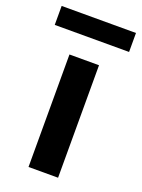

<svg xmlns="http://www.w3.org/2000/svg" viewBox="-151 -755 605 818"><g transform="rotate(20 151.5 -346.5)"><path d="M85 0V-510H219V0ZM-17 -607V-693H320V-607Z"/></g></svg>

Font: Saira Expanded SemiBold
Style: Regular
Weight: 600
Width: 7
Designer: Hector Gatti with collaboration of the Omnibus-Type team
Foundry: Omnibus-Type
Version: Version 1.100; ttfautohint (v1.8.3)